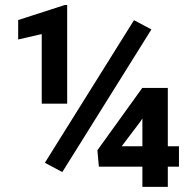

<svg xmlns="http://www.w3.org/2000/svg" viewBox="-20 -728 756 748"><path d="M241.7 -708.5V-324.2H142.6V-595.2L50.8 -574.2V-649.9L232.4 -708.5ZM569.8 -613.3 222.7 -57.6 154.8 -93.8 502 -649.4ZM677.2 -158.2V-78.6H633.8V0H534.7V-78.6H365.2L359.4 -142.6L534.2 -385.3H633.8V-158.2ZM454.1 -158.2H534.7V-266.6L526.9 -254.4Z"/></svg>

Font: Vazirmatn RD UI FD
Style: Bold
Weight: 700
Designer: Saber Rastikerdar
Foundry: Saber Rastikerdar
Version: Version 33.003